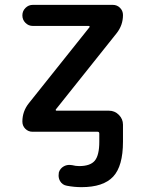

<svg xmlns="http://www.w3.org/2000/svg" viewBox="-20 -565 595 792"><path d="M115.2 -544.9H445.3Q462.9 -544.9 475.1 -532.7Q487.3 -520.5 487.3 -502.9Q487.3 -460.9 460.9 -427.7L210.9 -114.3Q209 -112.3 210 -110.4Q210.9 -108.4 212.9 -108.4H429.7Q453.1 -108.4 470.2 -91.3Q487.3 -74.2 487.3 -50.8V-25.4V19.5Q487.3 120.1 446.8 163.6Q406.2 207 316.4 207Q286.1 207 255.9 201.2Q237.3 198.2 227.5 181.6Q221.7 170.9 221.7 159.2Q221.7 152.3 222.7 146.5Q227.5 129.9 243.2 121.1Q253.9 115.2 266.6 115.2Q271.5 115.2 277.3 116.2Q292 120.1 306.6 120.1Q352.5 120.1 371.1 97.7Q389.6 75.2 389.6 19.5V-13.7Q389.6 -21.5 382.8 -21.5H114.3Q96.7 -21.5 84.5 -33.7Q72.3 -45.9 72.3 -63.5Q72.3 -105.5 98.6 -138.7L348.6 -452.1Q350.6 -454.1 349.6 -456.1Q348.6 -458 345.7 -458H115.2Q97.7 -458 85 -470.7Q72.3 -483.4 72.3 -501.5Q72.3 -519.5 85 -532.2Q97.7 -544.9 115.2 -544.9Z"/></svg>

Font: Gen Jyuu Gothic P Medium
Style: Regular
Weight: 500
Designer: [Source Han Sans]
Ryoko NISHIZUKA  (kana & ideographs); Paul D. Hunt (Latin, Greek & Cyrillic); Wenlong ZHANG  (bopomofo
Version: Version 1.002.20150607